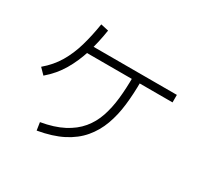

<svg xmlns="http://www.w3.org/2000/svg" viewBox="-165 -1010 1329 1262"><g transform="rotate(30 500.0 -378.5)"><path d="M927 -634V-577H251V-634ZM246 30 237 -29Q336 -46 404 -81.5Q472 -117 514.5 -168Q557 -219 579 -284Q601 -349 609.5 -426.5Q618 -504 618 -593H678Q678 -497 668 -412Q658 -327 631.5 -254.5Q605 -182 556.5 -124.5Q508 -67 432 -28Q356 11 246 30ZM104 -305 62 -348Q126 -402 165 -468Q204 -534 227 -613.5Q250 -693 265 -787L324 -774Q309 -675 282.5 -590.5Q256 -506 214 -434.5Q172 -363 104 -305Z"/></g></svg>

Font: Murecho Thin Light
Style: Regular
Weight: 300
Version: Version 1.010